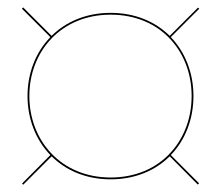

<svg xmlns="http://www.w3.org/2000/svg" viewBox="-20 -650 610 530"><path d="M41 -143.5 44 -140 122.5 -218.5C162 -179.5 217.5 -155 285.5 -155C353.5 -155 409 -179.5 448.5 -218.5L526 -140.5L529.5 -144L451.5 -222C492 -264 514 -322 514 -385C514 -448 491.5 -506 451.5 -547.5L530 -626L526.5 -629L448.5 -551C409 -590 353.5 -614.5 285.5 -614.5C217.5 -614.5 162 -590 122.5 -551L44 -629.5L40.5 -626L119 -547.5C78.5 -506 56 -448 56 -385C56 -322 78.5 -264 119 -222ZM61 -385C61 -507 147.5 -609.5 285.5 -609.5C424 -609.5 509 -507 509 -385C509 -263 424 -160 285.5 -160C147.5 -160 61 -263 61 -385Z"/></svg>

Font: Bodoni* 36pt
Style: Regular
Weight: 400
Version: Version 2.3